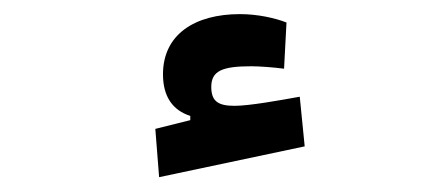

<svg xmlns="http://www.w3.org/2000/svg" viewBox="-20 -800 626 268"><path d="M202.1 -552.7 405.3 -595.7 398.4 -665C369.1 -659.7 327.6 -652.3 307.6 -652.3C285.6 -652.3 274.9 -657.7 274.9 -678.7C274.9 -701.2 290.5 -707.5 330.6 -707.5C341.8 -707.5 361.3 -706.1 376.5 -704.1L379.9 -768.6C363.8 -774.9 339.4 -780.3 314.9 -780.3C252 -780.3 207.5 -752 207.5 -696.3C207.5 -665 221.2 -646 245.6 -638.2V-632.3L196.8 -620.1Z"/></svg>

Font: Cascadia Code PL SemiBold
Style: Regular
Weight: 600
Monospace: yes
Designer: Aaron Bell
Foundry: Saja Typeworks
Version: Version 2404.023